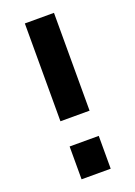

<svg xmlns="http://www.w3.org/2000/svg" viewBox="-139 -774 585 830"><g transform="rotate(-20 153.5 -358.5)"><path d="M87 -267V-717H221V-267ZM87 0V-151H221V0Z"/></g></svg>

Font: PTCRaleway
Style: Bold
Weight: 700
Designer: Matt McInerney, Pablo Impallari, Rodrigo Fuenzalida
Foundry: Matt McInerney, Pablo Impallari, Rodrigo Fuenzalida
Version: Version 3.000g; ttfautohint (v1.5) -l 8 -r 28 -G 28 -x 14 -D